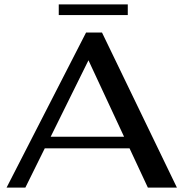

<svg xmlns="http://www.w3.org/2000/svg" viewBox="-20 -859 840 879"><path d="M573 -180H185L96 0H10L374 -710H447L790 0H657ZM548 -233 385 -583 212 -233ZM249 -839H565V-790H249Z"/></svg>

Font: Fahkwang Medium
Style: Regular
Weight: 500
Version: Version 1.000; ttfautohint (v1.6)